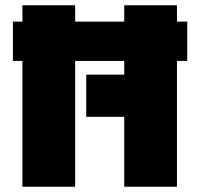

<svg xmlns="http://www.w3.org/2000/svg" viewBox="-20 -708 756 728"><path d="M690 -477H651V0H451V-265H307V-425H451V-477H265V0H65V-477H29V-626H65V-688H265V-626H451V-688H651V-626H690Z"/></svg>

Font: Saira Stencil
Style: Regular
Weight: 400
Designer: Hector Gatti with collaboration of the Omnibus-Type team
Foundry: Omnibus-Type
Version: Version 1.003